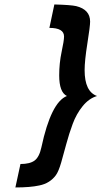

<svg xmlns="http://www.w3.org/2000/svg" viewBox="-20 -782 451 852"><path d="M410.6 -356Q374.5 -345.2 346.7 -310.8Q318.8 -276.4 302.5 -231.9Q286.1 -187.5 274.4 -143.8Q262.7 -100.1 251.5 -60.8Q240.2 -21.5 227.8 -4.4Q215.3 12.7 197 24.4Q178.7 36.1 154.3 41Q114.3 49.8 48.3 49.8L70.8 -54.2Q112.8 -54.2 133.5 -69.6Q154.3 -85 163.6 -127.9Q206.5 -328.6 276.9 -356Q242.7 -372.6 242.7 -447.3Q242.7 -501.5 253.4 -551.8Q264.2 -602.1 264.2 -620.1Q264.2 -658.2 199.2 -658.2L221.2 -762.2Q293.9 -760.3 317.9 -754.9Q379.9 -739.7 379.9 -686Q379.9 -666 367.7 -589.1Q355.5 -512.2 355.5 -470.7Q355.5 -375.5 410.6 -356Z"/></svg>

Font: Tuffy
Style: BoldItalic
Weight: 700
Italic angle: -12°
Designer: Thatcher Ulrich, Karoly Barta, Michael Everson
Version: Version 001.271